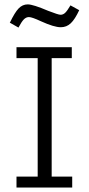

<svg xmlns="http://www.w3.org/2000/svg" viewBox="-20 -838 396 858"><path d="M334 -792.5Q314.9 -751.5 296.1 -733.9Q277.3 -716.3 251.5 -716.3Q221.7 -716.3 163.6 -742.7Q123 -761.7 109.4 -761.7Q96.7 -761.7 86.4 -751.2Q76.2 -740.7 62.5 -714.8L22.9 -737.3H24.4Q45.9 -782.2 63.2 -800.3Q80.6 -818.4 104 -818.4Q127.9 -818.4 195.3 -789.6Q240.7 -772 250.5 -772Q262.2 -772 271.5 -781Q280.8 -790 294.9 -814ZM210.9 -578.1V-48.8H302.7V0H53.7V-48.8H148.4V-578.1H53.7V-627H300.8V-578.1Z"/></svg>

Font: Anaheim
Style: Regular
Weight: 400
Designer: vernon adams
Foundry: vernon adams
Version: Version 1.002; ttfautohint (v0.93.5-3d13) -l 8 -r 50 -G 200 